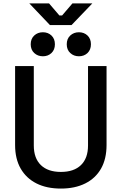

<svg xmlns="http://www.w3.org/2000/svg" viewBox="-20 -1085 709 1119"><path d="M335 14Q252 14 192.5 -16Q133 -46 100.5 -102.5Q68 -159 68 -240V-700H177V-237Q177 -163 218 -123Q259 -83 335 -83Q411 -83 452 -123Q493 -163 493 -237V-700H601V-240Q601 -159 569 -102.5Q537 -46 477 -16Q417 14 335 14ZM440 -757Q410 -757 389.5 -776Q369 -795 369 -827Q369 -859 389.5 -878Q410 -897 440 -897Q470 -897 490 -878Q510 -859 510 -827Q510 -795 490 -776Q470 -757 440 -757ZM230 -757Q200 -757 179.5 -776Q159 -795 159 -827Q159 -859 179.5 -878Q200 -897 230 -897Q260 -897 280 -878Q300 -859 300 -827Q300 -795 280 -776Q260 -757 230 -757ZM271 -939 151 -1065H266L326 -995H342L402 -1065H518L397 -939Z"/></svg>

Font: Space Grotesk Light Medium
Style: Regular
Weight: 500
Version: Version 2.000